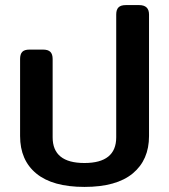

<svg xmlns="http://www.w3.org/2000/svg" viewBox="-20 -720 666 755"><path d="M59 -185V-488Q59 -507 67.5 -516Q76 -525 96 -525H149Q169 -525 178 -516Q187 -507 187 -488V-180Q187 -79 312 -79Q437 -79 437 -180V-663Q437 -682 446 -691Q455 -700 475 -700H527Q566 -700 566 -663V-185Q566 -91 502 -38Q438 15 312 15Q187 15 123 -37.5Q59 -90 59 -185Z"/></svg>

Font: Mitr
Style: Regular
Weight: 400
Designer: Thanarat Vachiruckul
Foundry: Cadson Demak
Version: Version 1.003